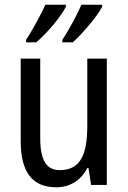

<svg xmlns="http://www.w3.org/2000/svg" viewBox="-20 -786 545 816"><path d="M414 -757V-766H326C312 -732 274 -660 245 -617V-606H289C329 -641 392 -715 414 -757ZM260 -757V-766H173C156 -729 121 -662 91 -617V-606H134C181 -646 238 -714 260 -757ZM434 -537H351V-253C351 -126 321 -63 233 -63C177 -63 151 -106 151 -199V-537H68V-186C68 -62 112 10 219 10C275 10 324 -18 351 -72H356L367 0H434Z"/></svg>

Font: Noto Sans Lao Looped Condensed
Style: Regular
Weight: 400
Width: 3
Designer: Mark Frömberg, Ben Mitchell
Foundry: The Fontpad Ltd
Version: Version 1.003